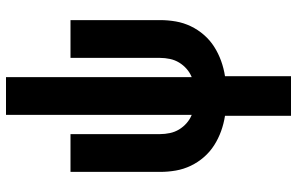

<svg xmlns="http://www.w3.org/2000/svg" viewBox="-195 -580 990 640"><g transform="rotate(-90 300.0 -260.0)"><path d="M234 215V-5Q208 -9 183 -18Q158 -27 136 -41Q114 -55 96.5 -75Q79 -95 67.5 -119Q56 -143 51.5 -169Q47 -195 47 -221V-520H173V-221Q173 -205 176.5 -188.5Q180 -172 188.5 -158Q197 -144 209.5 -133Q222 -122 237 -116V-735H363V-116Q378 -122 390.5 -133Q403 -144 411.5 -158Q420 -172 423.5 -188.5Q427 -205 427 -221V-520H553V-221Q553 -195 548.5 -169Q544 -143 532.5 -119Q521 -95 503.5 -75Q486 -55 464 -41Q442 -27 417 -18Q392 -9 366 -5V215Z"/></g></svg>

Font: Iosevka SS04 XBd Ex
Style: Regular
Weight: 800
Width: 7
Monospace: yes
Designer: Belleve Invis
Foundry: Belleve Invis
Version: Version 19.0.0; ttfautohint (v1.8.4)